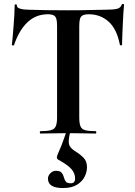

<svg xmlns="http://www.w3.org/2000/svg" viewBox="-20 -674 683 969"><path d="M222 -602Q161 -602 118.5 -561.5Q76 -521 51 -447Q50 -444 45 -444.5Q40 -445 40 -448Q42 -462 44 -487.5Q46 -513 48.5 -543Q51 -573 52.5 -601Q54 -629 54 -647Q54 -652 59.5 -652Q65 -652 65 -647Q65 -637 75.5 -632.5Q86 -628 99.5 -626.5Q113 -625 122 -625Q208 -622 323 -622Q393 -622 435 -623.5Q477 -625 516 -625Q552 -625 570.5 -629.5Q589 -634 594 -650Q595 -654 600.5 -654Q606 -654 606 -650Q604 -634 602.5 -605.5Q601 -577 599.5 -545.5Q598 -514 597 -487.5Q596 -461 596 -448Q596 -445 591 -445Q586 -445 585 -448Q570 -527 528.5 -564.5Q487 -602 428 -602Q408 -602 397.5 -596.5Q387 -591 383.5 -578Q380 -565 380 -542V-81Q380 -52 386 -37Q392 -22 409.5 -17Q427 -12 463 -12Q466 -12 466 -6Q466 0 463 0Q435 0 400 -1Q365 -2 323 -2Q283 -2 248 -1Q213 0 184 0Q181 0 181 -6Q181 -12 184 -12Q219 -12 237 -17Q255 -22 261.5 -37Q268 -52 268 -81V-544Q268 -566 264.5 -578.5Q261 -591 251 -596.5Q241 -602 222 -602ZM337 -19Q328 15 327 35.5Q326 56 335 68Q344 80 364 92Q385 105 402 122.5Q419 140 419 170Q419 194 407 218Q395 242 368.5 258.5Q342 275 297 275Q261 275 241.5 263.5Q222 252 222 227Q222 213 234 200.5Q246 188 262 188Q283 188 291 197.5Q299 207 302 219.5Q305 232 311.5 241.5Q318 251 337 251Q359 251 359 227Q359 201 341 180Q323 159 276 133Q269 130 267.5 124Q266 118 271 105Q284 76 290 60.5Q296 45 302 28Q308 11 319 -20Z"/></svg>

Font: Cormorant Light
Style: Regular
Weight: 300
Designer: Christian Thalmann (Catharsis Fonts)
Foundry: Catharsis Fonts
Version: Version 4.000